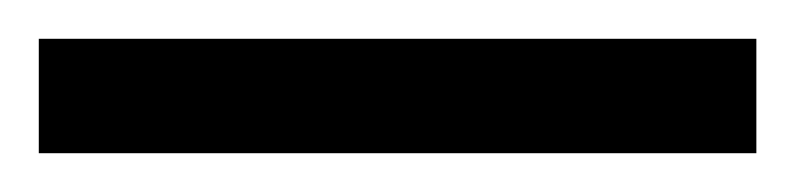

<svg xmlns="http://www.w3.org/2000/svg" viewBox="-24 -839 410 99"><path d="M-4 -760V-819H366V-760Z"/></svg>

Font: Noto Serif Hebrew ExtraCondensed
Style: Regular
Weight: 400
Width: 2
Designer: Monotype Design Team
Foundry: Monotype Imaging Inc.
Version: Version 2.004; ttfautohint (v1.8.4.7-5d5b)